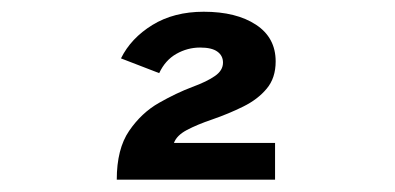

<svg xmlns="http://www.w3.org/2000/svg" viewBox="-20 -902 656 319"><path d="M174 -603.5Q174 -654.5 194.5 -684.5Q215 -714.5 244 -731Q273 -747.5 299.5 -757.5Q324 -766.5 337.2 -775.8Q350.5 -785 350.5 -798Q350.5 -809.5 341.2 -816.2Q332 -823 312.5 -823Q291.5 -823 273 -812.5Q254.5 -802 244.5 -780.5L181 -805Q197.5 -838.5 233.2 -860.5Q269 -882.5 318.5 -882.5Q372.5 -882.5 405.2 -861Q438 -839.5 438 -800Q438 -772.5 423.2 -754.8Q408.5 -737 384.2 -725Q360 -713 332.5 -703.5Q307.5 -695 290.5 -686Q273.5 -677 269 -664.5H437V-603.5Z"/></svg>

Font: Overpass Mono Light SemiBold
Style: Regular
Weight: 600
Monospace: yes
Version: Version 4.000